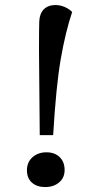

<svg xmlns="http://www.w3.org/2000/svg" viewBox="-20 -735 373 769"><path d="M136.2 -533.2Q136.2 -619.1 137.2 -648.9Q138.7 -681.2 155.8 -698Q172.9 -714.8 202.1 -714.8Q221.7 -714.8 239.7 -706.8Q257.8 -698.7 269 -687Q242.2 -606.9 223.4 -499Q204.6 -391.1 192.9 -193.8H139.2ZM87.9 -53.2Q87.9 -85.4 110.1 -105.2Q132.3 -125 166 -125Q199.2 -125 219 -105.7Q238.8 -86.4 238.8 -54.2Q238.8 -22.9 216.8 -4.4Q194.8 14.2 161.1 14.2Q127.4 14.2 107.7 -3.7Q87.9 -21.5 87.9 -53.2Z"/></svg>

Font: Literata Book Medium
Style: Italic
Weight: 500
Italic angle: -3°
Designer: Latin by Veronika Burian and Jose Scaglione. Greek by Irene Vlachou. Cyrillic by Vera Evstafieva
Foundry: TypeTogether
Version: Version 1.003;PS 001.003;hotconv 1.0.88;makeotf.lib2.5.64775